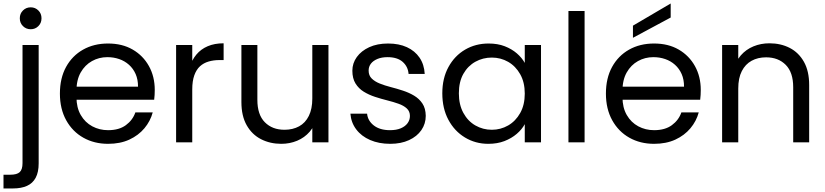

<svg xmlns="http://www.w3.org/2000/svg" viewBox="-47 -802 4652 1082"><path d="M126.1 -637.2Q100.3 -637.2 82.5 -654.8Q64.6 -672.4 64.6 -699Q64.6 -725.6 82.5 -743.1Q100.3 -760.7 126.1 -760.7Q151.5 -760.7 169.2 -743.1Q186.9 -725.6 186.9 -699Q186.9 -672.4 169.2 -654.8Q151.5 -637.2 126.1 -637.2ZM79.9 -548.3H170.9V118.8Q170.9 168.4 154.1 199.7Q137.3 231 105 245.5Q72.7 260 26.1 260H-27.3V182.6H11Q48.5 182.6 64.2 167.9Q79.9 153.2 79.9 117.3Z M367.1 -239.9 367.9 -313.7H730.8Q731 -353.8 717.4 -384.7Q703.8 -415.6 679.8 -437Q655.7 -458.5 624.5 -469.2Q593.4 -479.9 558.2 -479.9Q510.8 -479.9 471.3 -457.8Q431.7 -435.7 407.8 -393.7Q383.9 -351.7 383.9 -290.1V-254.9Q383.9 -195.6 408.2 -153.7Q432.5 -111.8 473.1 -90.1Q513.8 -68.4 562 -68.4Q624 -68.4 662.3 -96.7Q700.7 -124.9 715.9 -168.6H813.7Q800.2 -118.9 766.7 -79Q733.2 -39 681.8 -15.2Q630.4 8.5 562 8.5Q483.9 8.5 422.7 -26Q361.4 -60.5 326 -124.4Q290.6 -188.3 290.6 -274.5Q290.6 -361.5 325.3 -424.7Q359.9 -487.8 421.2 -522.3Q482.4 -556.8 562 -556.8Q641.9 -556.8 700.7 -522.7Q759.5 -488.6 792.3 -429.5Q825.1 -370.5 825.1 -295.4Q825.1 -280.1 824.3 -267Q823.6 -253.9 821.8 -239.9Z M1036.4 -297.6 1009.1 -332.7Q1009.1 -381.7 1021.8 -423.1Q1034.5 -464.4 1059.8 -494.7Q1085 -525 1123.5 -541.5Q1162 -558 1213.2 -558V-463.5H1189.1Q1156.9 -463.5 1128.7 -455.3Q1100.5 -447.1 1080 -428.5Q1059.6 -409.9 1048 -377.7Q1036.4 -345.5 1036.4 -297.6ZM945.4 0V-548.3H1036.4V0Z M1804 -548.3V0H1713V-548.3ZM1403.4 -548.3V-239.4Q1403.4 -155.5 1445.5 -113.1Q1487.5 -70.7 1556.1 -70.7Q1603 -70.7 1638.4 -90Q1673.9 -109.3 1693.4 -148.9Q1713 -188.4 1713 -246.7L1735.9 -140.1Q1727.1 -93 1698.1 -59.6Q1669.1 -26.2 1627.4 -8.8Q1585.7 8.5 1538 8.5Q1475.2 8.5 1424.2 -17.5Q1373.2 -43.5 1343.3 -96Q1313.4 -148.5 1313.4 -227V-548.3Z M2152.1 8.5Q2088.3 8.5 2038.9 -12.9Q1989.5 -34.3 1960.5 -72.9Q1931.4 -111.4 1927.7 -161.4H2021.7Q2025.5 -121.5 2059.6 -95Q2093.8 -68.4 2150.8 -68.4Q2187 -68.4 2211.9 -79.1Q2236.9 -89.8 2250 -108Q2263.1 -126.2 2263.1 -148.6Q2263.1 -174.8 2245.3 -191Q2227.6 -207.2 2198.7 -217.4Q2169.9 -227.7 2135.4 -236.3Q2100.9 -244.9 2066.4 -256.2Q2031.9 -267.4 2003 -285.2Q1974.2 -302.9 1956.4 -331.6Q1938.7 -360.2 1938.7 -403.7Q1938.7 -445.7 1963.7 -480.5Q1988.7 -515.3 2033.9 -536.1Q2079.1 -556.8 2140.1 -556.8Q2200.9 -556.8 2246.1 -536.1Q2291.3 -515.3 2317.4 -477Q2343.5 -438.7 2346.5 -385.2H2255.5Q2252.5 -426.3 2222.5 -453.1Q2192.4 -479.9 2137.1 -479.9Q2103.9 -479.9 2079.9 -469.8Q2055.8 -459.7 2043.1 -443.1Q2030.4 -426.4 2030.4 -404.4Q2030.4 -376.5 2047.8 -359.5Q2065.2 -342.4 2093.3 -331.2Q2121.4 -319.9 2155.4 -311.2Q2189.4 -302.5 2223.5 -291.3Q2257.6 -280.2 2286.5 -263Q2315.3 -245.9 2333.4 -218.8Q2351.6 -191.6 2352.3 -149.4Q2352.3 -104.6 2327.7 -68.8Q2303 -33 2257.9 -12.3Q2212.7 8.5 2152.1 8.5Z M2445.6 -276Q2445.6 -361.3 2480.3 -424.4Q2514.9 -487.6 2573.9 -522.2Q2632.9 -556.8 2706.4 -556.8Q2757.8 -556.8 2797.4 -541.4Q2837.1 -525.9 2865.6 -501.3Q2894.1 -476.6 2910.3 -447.5V-548.3H3001.8V0H2910.3V-102.3Q2894.1 -72.4 2864.8 -47.4Q2835.6 -22.4 2795.6 -6.9Q2755.5 8.5 2704.9 8.5Q2632.1 8.5 2573.1 -27.3Q2514.1 -63 2479.9 -126.9Q2445.6 -190.8 2445.6 -276ZM2910.3 -274.5Q2910.3 -338.2 2884.5 -383.8Q2858.7 -429.5 2816.5 -453.6Q2774.3 -477.6 2724.5 -477.6Q2674.7 -477.6 2632.2 -454.2Q2589.8 -430.7 2564.4 -386Q2538.9 -341.2 2538.9 -276Q2538.9 -211.9 2564.4 -165.5Q2589.8 -119.1 2632.2 -94.9Q2674.7 -70.7 2724.5 -70.7Q2774.3 -70.7 2816.5 -94.9Q2858.7 -119.1 2884.5 -165Q2910.3 -210.9 2910.3 -274.5Z M3156.4 0V-740H3247.4V0Z M3444.1 -239.9 3444.9 -313.7H3807.8Q3808 -353.8 3794.4 -384.7Q3780.8 -415.6 3756.8 -437Q3732.7 -458.5 3701.5 -469.2Q3670.4 -479.9 3635.2 -479.9Q3587.8 -479.9 3548.3 -457.8Q3508.7 -435.7 3484.8 -393.7Q3460.9 -351.7 3460.9 -290.1V-254.9Q3460.9 -195.6 3485.2 -153.7Q3509.5 -111.8 3550.1 -90.1Q3590.8 -68.4 3639 -68.4Q3701 -68.4 3739.3 -96.7Q3777.7 -124.9 3792.9 -168.6H3890.7Q3877.2 -118.9 3843.7 -79Q3810.2 -39 3758.8 -15.2Q3707.4 8.5 3639 8.5Q3560.9 8.5 3499.7 -26Q3438.4 -60.5 3403 -124.4Q3367.6 -188.3 3367.6 -274.5Q3367.6 -361.5 3402.3 -424.7Q3436.9 -487.8 3498.2 -522.3Q3559.4 -556.8 3639 -556.8Q3718.9 -556.8 3777.7 -522.7Q3836.5 -488.6 3869.3 -429.5Q3902.1 -370.5 3902.1 -295.4Q3902.1 -280.1 3901.3 -267Q3900.6 -253.9 3898.8 -239.9ZM3519.9 -657.4 3732.6 -782.3V-703.2L3519.9 -589Z M4022.4 0V-548.3H4113.4V0ZM4423 0V-310.2Q4423 -394 4381 -436.4Q4338.9 -478.9 4270.3 -478.9Q4223.7 -478.9 4188.5 -459.5Q4153.3 -440.2 4133.4 -401.2Q4113.4 -362.2 4113.4 -302.9L4088.8 -409.5Q4098.6 -456.6 4127.9 -490Q4157.1 -523.4 4198.9 -540.7Q4240.8 -558 4289.2 -558Q4352.7 -558 4403.4 -532Q4454 -506 4483.5 -453.6Q4513 -401.3 4513 -322.6V0Z"/></svg>

Font: Poppins Variable
Style: Regular
Weight: 100
Designer: Jonny Pinhorn
Foundry: Indian Type Foundry
Version: Version 6.000